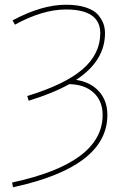

<svg xmlns="http://www.w3.org/2000/svg" viewBox="-20 -550 519 810"><path d="M31 220Q413 138 413 -65Q413 -124 375 -159Q337 -194 272 -195Q205 -157 101 -125L95 -145Q253 -193 328 -257.5Q403 -322 403 -410Q403 -510 258 -510Q160 -510 43 -446L33 -464Q156 -530 258 -530Q309 -530 344 -518Q379 -506 395 -486Q411 -466 417 -448Q423 -430 423 -410Q423 -293 301 -213Q362 -204 397.5 -164.5Q433 -125 433 -65Q433 154 35 240Z"/></svg>

Font: Mplus 1p Thin
Style: Regular
Weight: 250
Version: Version 1.061